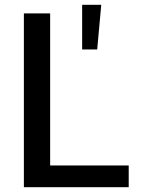

<svg xmlns="http://www.w3.org/2000/svg" viewBox="-20 -784 607 804"><path d="M80 0H519V-91H190V-728H80ZM324 -577H387L404 -764H324Z"/></svg>

Font: Wafeq Medium
Style: Regular
Weight: 500
Designer: Rasmus Andersson & Azza Alameddine
Foundry: Google & TypeTogether
Version: Version 3.000;January 28, 2025;FontCreator 15.0.0.3014 64-bi